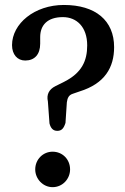

<svg xmlns="http://www.w3.org/2000/svg" viewBox="-20 -746 504 774"><path d="M211 -218.5C228.5 -218.5 237 -228.5 244 -250.5L249.5 -333.5C252 -350.5 256.5 -362.5 273.5 -368L301 -377.5C402.5 -409 440 -474 440 -556C440 -663.5 365 -726 237.5 -726C119 -726 28.5 -650.5 28.5 -564C28.5 -526.5 50 -502 81.5 -502C119.5 -502 142 -526.5 142 -570V-596.5C142 -644.5 171 -677 233.5 -677C289 -677 331.5 -637.5 331.5 -563C331.5 -501 310 -452.5 239 -416.5L203 -398.5C177 -385.5 167 -364 173 -337.5L179.5 -248.5C184.5 -229 194 -218.5 211 -218.5ZM192 8.5C232 8.5 262.5 -24.5 262.5 -63C262.5 -103.5 232 -134.5 192 -134.5C153.5 -134.5 122 -103.5 122 -63C122 -24.5 153.5 8.5 192 8.5Z"/></svg>

Font: dr Title
Style: Regular
Weight: 400
Version: Version 1.000;hotconv 1.0.109;makeotfexe 2.5.65596